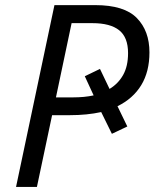

<svg xmlns="http://www.w3.org/2000/svg" viewBox="-20 -734 607 754"><path d="M43 0 193.8 -713.9H354Q467.8 -713.9 517.3 -663.3Q566.9 -612.8 566.9 -528.3Q566.9 -452.6 534.7 -399.7Q502.4 -346.7 441.4 -316.9L480 -237.3L419.4 -208.5L377.4 -293.9Q321.8 -281.7 254.4 -281.7H184.6L125 0ZM199.7 -351.6H267.6Q288.6 -351.6 309.1 -353.5Q329.6 -355.5 347.7 -359.4L313 -434.6L372.6 -463.4L410.2 -384.8Q444.3 -405.3 463.6 -439.7Q482.9 -474.1 482.9 -525.4Q482.9 -587.4 448 -615.2Q413.1 -643.1 342.8 -643.1H261.2Z"/></svg>

Font: Open Sans
Style: Italic
Weight: 400
Italic angle: -12°
Designer: Monotype Design Team
Foundry: Monotype Imaging Inc.
Version: Version 3.000; ttfautohint (v1.8.4)